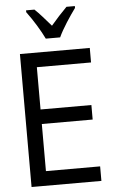

<svg xmlns="http://www.w3.org/2000/svg" viewBox="-62 -986 624 1027"><g transform="rotate(-5 250.0 -472.0)"><path d="M210 -784H287C308 -830 350 -893 380 -934V-944H335C301 -909 283 -890 249 -850C219 -884 188 -921 163 -944H118V-934C153 -887 189 -828 210 -784ZM65 0H440V-78H149V-331H422V-409H149V-636H440V-714H65Z"/></g></svg>

Font: Noto Sans Mono ExtraCondensed
Style: Regular
Weight: 400
Width: 2
Designer: Monotype Design Team
Foundry: Monotype Imaging Inc.
Version: Version 2.014